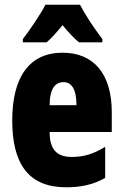

<svg xmlns="http://www.w3.org/2000/svg" viewBox="-20 -786 522 816"><path d="M320 -766H173C156 -731 104 -654 77 -620V-606H178C195 -620 218 -645 246 -679C273 -646 296 -622 316 -606H415V-620C375 -673 343 -722 320 -766ZM246 -562C105 -562 32 -459 32 -274C32 -90 101 10 261 10C325 10 379 -2 427 -30V-162C376 -131 336 -119 285 -119C221 -119 191 -151 191 -225H455V-310C455 -472 378 -562 246 -562ZM250 -437C283 -437 305 -409 305 -339H191C191 -411 216 -437 250 -437Z"/></svg>

Font: Noto Sans Ethiopic ExtraCondensed Black
Style: Regular
Weight: 900
Width: 2
Designer: Monotype Design Team
Foundry: Monotype Imaging Inc.
Version: Version 2.102